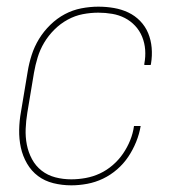

<svg xmlns="http://www.w3.org/2000/svg" viewBox="-20 -548 540 576"><path d="M194 8Q166 8 140 1.5Q114 -5 94 -20Q74 -35 61 -57.5Q48 -80 42.5 -105.5Q37 -131 37.5 -158.5Q38 -186 43 -213L63 -333Q67 -358 75 -383Q83 -408 97 -431Q111 -454 131 -473.5Q151 -493 174.5 -505.5Q198 -518 224 -523Q250 -528 275 -528Q299 -528 322 -524Q345 -520 365 -510.5Q385 -501 400.5 -485Q416 -469 424.5 -448.5Q433 -428 435 -404.5Q437 -381 433 -357Q433 -356 432.5 -355Q432 -354 432 -353H413Q413 -354 413 -355Q413 -356 413 -357Q417 -378 415.5 -398.5Q414 -419 406.5 -437.5Q399 -456 385.5 -470.5Q372 -485 354.5 -494Q337 -503 316.5 -506.5Q296 -510 275 -510Q252 -510 228.5 -505.5Q205 -501 183 -489Q161 -477 143 -459Q125 -441 112.5 -420Q100 -399 93 -376Q86 -353 82 -330L62 -210Q58 -186 57 -161.5Q56 -137 60.5 -114Q65 -91 76 -70.5Q87 -50 105 -36Q123 -22 146 -16Q169 -10 194 -10Q215 -10 237 -14Q259 -18 279.5 -27.5Q300 -37 318 -52.5Q336 -68 349 -87Q362 -106 370.5 -127Q379 -148 382 -170H402Q398 -146 388.5 -122.5Q379 -99 365 -78Q351 -57 331.5 -40Q312 -23 289 -12Q266 -1 241.5 3.5Q217 8 194 8Z"/></svg>

Font: Iosevka SS04 Thin Oblique
Style: Regular
Weight: 100
Italic angle: -9°
Monospace: yes
Designer: Belleve Invis
Foundry: Belleve Invis
Version: Version 19.0.0; ttfautohint (v1.8.4)